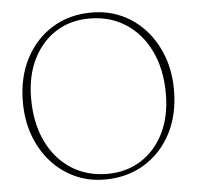

<svg xmlns="http://www.w3.org/2000/svg" viewBox="-52 -765 854 832"><g transform="rotate(-5 375.0 -349.0)"><path d="M376 -712Q447 -712 506.8 -684.8Q566.5 -657.5 610.5 -608Q654.5 -558.5 678.8 -492Q703 -425.5 703 -347Q703 -239.5 660.5 -158.2Q618 -77 543 -31.5Q468 14 371.5 14Q301 14 241.8 -13.2Q182.5 -40.5 138.5 -89.8Q94.5 -139 70.2 -205.5Q46 -272 46 -350Q46 -458 88.5 -539.5Q131 -621 205.2 -666.5Q279.5 -712 376 -712ZM666.5 -334Q666.5 -440 628.2 -519.5Q590 -599 521.8 -643Q453.5 -687 364 -687Q281.5 -687 218.2 -646.8Q155 -606.5 119 -533.8Q83 -461 83 -363.5Q83 -256.5 121 -177Q159 -97.5 227 -53.5Q295 -9.5 385 -9.5Q467 -9.5 530.8 -49.8Q594.5 -90 630.5 -162.8Q666.5 -235.5 666.5 -334Z"/></g></svg>

Font: Fraunces 72pt Soft Thin
Style: Regular
Weight: 100
Version: Version 1.000;[b76b70a41]